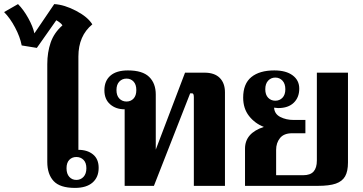

<svg xmlns="http://www.w3.org/2000/svg" viewBox="-77 -908 1775 938"><path d="M154 -117V-595Q154 -652 170.5 -700Q187 -748 228 -784Q225 -790 215.5 -797.5Q206 -805 198 -809L103 -674L29 -686Q21 -728 -3.5 -774Q-28 -820 -57 -849L11 -888Q38 -861 61 -819.5Q84 -778 91 -745L188 -888Q238 -885 295 -855Q352 -825 374 -789Q306 -733 306 -632V-176Q350 -176 377.5 -153.5Q405 -131 405 -88Q405 -42 375 -16Q345 10 289 10Q216 10 185 -23.5Q154 -57 154 -117ZM345 -86Q345 -113 331 -127Q317 -141 296 -141Q275 -141 261.5 -127Q248 -113 248 -86Q248 -59 261.5 -44Q275 -29 296 -29Q317 -29 331 -44Q345 -59 345 -86Z M532 -374Q489 -374 461 -398.5Q433 -423 433 -467Q433 -513 462.5 -538.5Q492 -564 548 -564Q619 -564 651.5 -532.5Q684 -501 684 -446V-177L827 -553H922Q971 -553 996.5 -527.5Q1022 -502 1022 -457V0H870V-433Q870 -452 862 -452H852L675 0H532ZM589 -468Q589 -495 575.5 -509.5Q562 -524 541 -524Q520 -524 506 -509.5Q492 -495 492 -468Q492 -441 506 -426.5Q520 -412 541 -412Q562 -412 575.5 -426.5Q589 -441 589 -468Z M1120 -182Q1120 -258 1212 -288Q1168 -305 1139.5 -341.5Q1111 -378 1111 -431Q1111 -499 1151 -531.5Q1191 -564 1263 -564Q1320 -564 1352.5 -540Q1385 -516 1385 -475Q1385 -432 1358 -406Q1331 -380 1282 -380Q1276 -380 1262 -382Q1264 -351 1292.5 -336.5Q1321 -322 1357 -322H1415V-257H1350Q1310 -257 1291 -233.5Q1272 -210 1272 -176V-52H1404Q1439 -52 1455 -70Q1471 -88 1471 -124V-553H1623V-114Q1623 -71 1609 -46.5Q1595 -22 1563.5 -11Q1532 0 1475 0H1120ZM1317 -472Q1317 -499 1303 -514Q1289 -529 1268 -529Q1247 -529 1233 -514Q1219 -499 1219 -472Q1219 -445 1233 -430.5Q1247 -416 1268 -416Q1289 -416 1303 -430.5Q1317 -445 1317 -472Z"/></svg>

Font: Trirong
Style: Bold
Weight: 700
Designer: Katatrad Team
Foundry: CadsonDemak
Version: Version 1.001